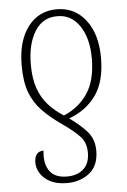

<svg xmlns="http://www.w3.org/2000/svg" viewBox="-55 -586 566 855"><g transform="rotate(-5 228.5 -158.5)"><path d="M231 -546Q311 -546 360 -483Q409 -420 409 -314Q409 -207 364.5 -145.5Q320 -84 244 -57Q292 -23 322 11Q352 45 352 97Q352 163 311 196Q270 229 210 229Q165 229 135.5 213.5Q106 198 91.5 174.5Q77 151 77 127Q77 76 118 76Q111 133 134.5 166.5Q158 200 212 200Q259 200 286.5 175Q314 150 314 102Q314 58 289 30.5Q264 3 211 -34Q159 -70 124 -106.5Q89 -143 71.5 -190.5Q54 -238 54 -310Q54 -419 102 -482.5Q150 -546 231 -546ZM232 -515Q166 -516 130.5 -459Q95 -402 95 -311Q95 -248 110.5 -204Q126 -160 154.5 -128.5Q183 -97 222 -72Q290 -100 329 -158.5Q368 -217 368 -315Q368 -404 331 -459.5Q294 -515 232 -515Z"/></g></svg>

Font: Noto Serif Condensed ExtraLight
Style: Regular
Weight: 200
Width: 3
Designer: Monotype Design Team
Foundry: Monotype Imaging Inc.
Version: Version 2.013; ttfautohint (v1.8.4.7-5d5b)